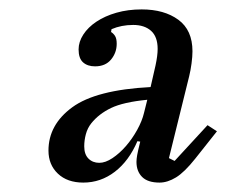

<svg xmlns="http://www.w3.org/2000/svg" viewBox="-20 -724 481 408"><path d="M157 -336Q123 -336 103 -355Q83 -374 83 -404Q83 -459 133.5 -496Q184 -533 300 -539Q306 -564 310.5 -585Q315 -606 315 -620Q315 -646 301 -658.5Q287 -671 263 -671Q238 -671 217 -662L216 -656Q221 -653 224.5 -647.5Q228 -642 228 -631Q228 -612 216 -597.5Q204 -583 182 -583Q166 -583 156.5 -591.5Q147 -600 147 -619Q147 -635 157 -650.5Q167 -666 185 -678Q203 -690 227.5 -697Q252 -704 281 -704Q329 -704 359 -682Q389 -660 389 -615Q389 -604 387 -589Q385 -574 382 -562L339 -388L351 -382L421 -458L441 -445L395 -387Q372 -358 354 -347Q336 -336 319 -336Q294 -336 282 -348Q270 -360 270 -380Q270 -386 271.5 -394.5Q273 -403 278 -423L272 -424Q254 -382 224 -359Q194 -336 157 -336ZM191 -378Q204 -378 219 -388Q234 -398 247.5 -413.5Q261 -429 271.5 -448Q282 -467 286 -484L293 -512Q242 -507 216 -494.5Q190 -482 174 -462Q166 -452 162.5 -439Q159 -426 159 -413Q159 -396 168 -387Q177 -378 191 -378Z"/></svg>

Font: IBM Plex Serif Medm
Style: Italic
Weight: 500
Italic angle: -14°
Designer: Mike Abbink, Paul van der Laan, Pieter van Rosmalen
Foundry: Bold Monday
Version: Version 3.001